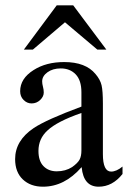

<svg xmlns="http://www.w3.org/2000/svg" viewBox="-20 -694 484 724"><path d="M381 -507H347L225 -610L104 -507H70L194 -674H256ZM442 -66V-38Q404 10 352 10Q295 10 288 -63H287Q223 10 142 10Q95 10 66 -17.5Q37 -45 37 -94Q37 -164 107 -211Q155 -243 287 -292V-346Q287 -391 265.5 -413.5Q244 -436 209 -436Q179 -436 159 -421.5Q139 -407 139 -387Q139 -378 142 -367Q145 -356 145 -345Q145 -330 131.5 -317Q118 -304 99 -304Q82 -304 69 -317Q56 -330 56 -350Q56 -398 107 -430Q154 -460 222 -460Q303 -460 340 -415Q358 -394 363 -372.5Q368 -351 368 -304V-113Q368 -47 399 -47Q419 -47 442 -66ZM287 -127V-268Q195 -236 159 -202Q125 -171 125 -125Q125 -87 144 -67.5Q163 -48 194 -48Q227 -48 252 -64Q273 -79 280 -92Q287 -105 287 -127Z"/></svg>

Font: STIX Math
Style: Regular
Weight: 400
Designer: MicroPress Inc., with final additions and corrections provided by Coen Hoffman, Elsevier (retired)
Version: Version 1.1.1